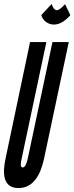

<svg xmlns="http://www.w3.org/2000/svg" viewBox="-38 -949 378 977"><path d="M293 -928C293 -928 267 -897 251 -897C233 -897 225 -929 225 -929L172 -872C179 -846 205 -824 236 -824C267 -824 296 -844 320 -872ZM229 -735 103 -141C97 -117 90 -97 78 -97C65 -97 66 -113 72 -141L198 -735H115L-10 -141C-26 -66 -23 8 56 8C131 8 168 -58 186 -141L312 -735Z"/></svg>

Font: League Gothic Condensed Italic
Style: Regular
Weight: 400
Width: 3
Designer: Tyler Finck
Foundry: The League of Moveable Type
Version: Version 1.001;PS 001.001;hotconv 1.0.56;makeotf.lib2.0.21325